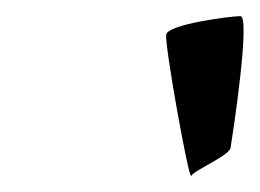

<svg xmlns="http://www.w3.org/2000/svg" viewBox="-20 -800 322 238"><path d="M186 -757C184 -744 214 -577 217 -582C222 -590 267 -608 266 -618C268 -630 291 -780 278 -780C266 -780 188 -770 186 -757Z"/></svg>

Font: Ampere
Style: UltExtIta
Weight: 400
Version: Version 1